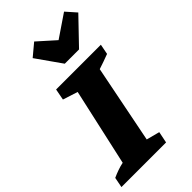

<svg xmlns="http://www.w3.org/2000/svg" viewBox="-318 -1017 1095 1095"><g transform="rotate(-45 230.0 -469.5)"><path d="M-35 0 -23 -62Q-1 -72 21.5 -80Q44 -88 68 -93L172 -560L82 -589L95 -657H456L444 -595Q420 -586 397.5 -578Q375 -570 353 -563L259 -90L339 -69L325 0ZM234 -726 127 -878 200 -939 304 -846 441 -939 495 -878 349 -726Z"/></g></svg>

Font: Piazzolla ExtraBold
Style: Italic
Weight: 800
Italic angle: -11.3°
Designer: Juan Pablo del Peral
Foundry: Huerta Tipografica
Version: Version 1.330